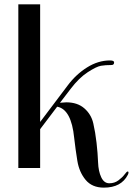

<svg xmlns="http://www.w3.org/2000/svg" viewBox="-20 -770 609 880"><path d="M456 90Q402 90 372.5 54.5Q343 19 334.5 -33Q326 -85 320 -138Q307 -269 242 -281L164 -178V0H64V-750H164V-211L290 -378Q328 -429 379 -461Q430 -493 484 -493Q503 -493 503 -484Q503 -472 491 -472Q463 -472 442.5 -468.5Q422 -465 382 -439Q342 -413 304 -363L255 -299Q277 -301 284 -301Q335 -301 366.5 -273.5Q398 -246 407.5 -205Q417 -164 422.5 -115.5Q428 -67 429.5 -26Q431 15 444 42.5Q457 70 481 70Q505 70 523 56.5Q541 43 551 29.5Q561 16 565 16Q569 16 569 20.5Q569 25 566 31Q536 90 456 90Z"/></svg>

Font: Spirax
Style: Regular
Weight: 400
Designer: Brenda Gallo (gbrenda1987@gmail.com)
Foundry: Brenda Gallo
Version: Version 1.002